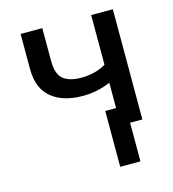

<svg xmlns="http://www.w3.org/2000/svg" viewBox="-108 -629 817 907"><g transform="rotate(-15 300.0 -175.0)"><path d="M368 189V-84H421V-208Q356 -180 286 -180Q188 -180 132 -226.5Q76 -273 76 -368V-539H182V-380Q182 -314 212 -289.5Q242 -265 301 -265Q331 -265 361.5 -272Q392 -279 421 -296V-539H527V0H467V189Z"/></g></svg>

Font: Noto Sans Mono Medium
Style: Regular
Weight: 500
Designer: Monotype Design Team
Foundry: Monotype Imaging Inc.
Version: Version 2.014